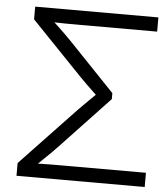

<svg xmlns="http://www.w3.org/2000/svg" viewBox="-52 -775 707 821"><g transform="rotate(5 301.5 -364.0)"><path d="M49.3 0V-54.7L285.6 -303.7Q301.3 -319.8 316.9 -335.2Q332.5 -350.6 346.7 -364.5Q360.8 -378.4 372.6 -389.6V-359.9Q360.8 -371.1 346.7 -384.5Q332.5 -397.9 316.9 -413.1Q301.3 -428.2 285.6 -444.3L65.9 -672.9V-727.5H594.7V-666.5H259.3Q226.6 -666.5 197.3 -666.7Q168 -667 141.6 -668L139.2 -680.7Q152.3 -668.9 166.3 -656Q180.2 -643.1 195.8 -627.9Q211.4 -612.8 229 -594.7L426.8 -387.7V-362.3L228.5 -151.9Q208.5 -130.4 189.7 -111.8Q170.9 -93.3 153.8 -76.9Q136.7 -60.5 122.6 -46.9L125 -59.6Q155.8 -60.5 188.7 -60.8Q221.7 -61 259.3 -61H599.6V0Z"/></g></svg>

Font: Inter 20pt Light
Style: Regular
Weight: 300
Version: Version 4.001;git-66647c0bb